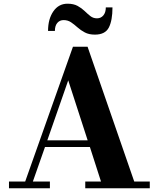

<svg xmlns="http://www.w3.org/2000/svg" viewBox="-20 -1017 858 1037"><path d="M323.5 -908.5Q302.5 -908.5 289.5 -893.2Q276.5 -878 276.5 -850H239.5Q239.5 -914 268 -955.5Q296.5 -997 344.5 -997Q377.5 -997 399.2 -985Q421 -973 437 -957.5Q453 -942 468.2 -930Q483.5 -918 504 -918Q525 -918 538.2 -933.8Q551.5 -949.5 551.5 -977H587.5Q587.5 -906.5 567.8 -868.2Q548 -830 492.5 -830Q460.5 -830 438.2 -841.8Q416 -853.5 398.5 -869.2Q381 -885 363.5 -896.8Q346 -908.5 323.5 -908.5ZM28.5 -36.5H116L374 -764.5H453L705 -36.5H789V0H440.5V-36.5H525.5L465.5 -223H223L157.5 -36.5H249.5V0H28.5ZM348.5 -583 235.5 -259H453.5Z"/></svg>

Font: Bodoni* 06pt
Style: Bold
Weight: 700
Version: Version 2.3